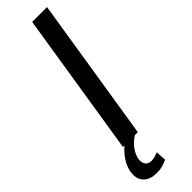

<svg xmlns="http://www.w3.org/2000/svg" viewBox="-326 -698 887 887"><g transform="rotate(-45 117.5 -254.5)"><path d="M39 0 151 -705H248L136 0ZM65 196Q20 196 -2.5 171Q-25 146 -16 99Q-7 61 21.5 27.5Q50 -6 94 -33L117 0Q104 8 90 21Q76 34 66 50.5Q56 67 51 86Q47 112 57 125.5Q67 139 88 139Q98 139 108.5 136Q119 133 132 128L135 179Q120 187 103 191.5Q86 196 65 196Z"/></g></svg>

Font: Nunito Sans 10pt Condensed SemiBold
Style: Italic
Weight: 600
Width: 3
Italic angle: -9°
Designer: Vernon Adams
Foundry: Vernon Adams
Version: Version 3.101;gftools[0.9.27]